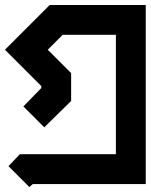

<svg xmlns="http://www.w3.org/2000/svg" viewBox="-46 -500 606 772"><path d="M154 -480H540V240H86L72 252L-12 168L34 120H420V-360H206L146 -300L240 -206V-94L132 12L48 -72L120 -146V-154L-26 -300Z"/></svg>

Font: SOV_raksil
Style: bold
Weight: 700
Version: Version 1.00